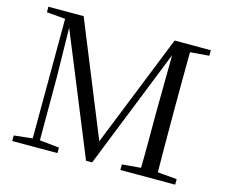

<svg xmlns="http://www.w3.org/2000/svg" viewBox="-102 -866 1179 1005"><g transform="rotate(15 487.5 -364.0)"><path d="M41 0V-30L152 -42H171L286 -30V0ZM42 -698V-728H180V-687H171ZM141 0 143 -728H174L180 -387V0ZM441 0 157 -695H152V-728H233L492 -91H470L476 -103L726 -728H765V-695H752L741 -670L474 0ZM627 0V-30L764 -42H784L924 -30V0ZM728 0Q730 -84 730 -166.5Q730 -249 730 -325L734 -728H820Q819 -645 818.5 -560.5Q818 -476 818 -391V-337Q818 -252 818.5 -168Q819 -84 820 0ZM774 -687V-728H922V-698L784 -687Z"/></g></svg>

Font: Noto Serif SC ExtraLight
Style: Regular
Weight: 400
Version: Version 2.002-H1;hotconv 1.1.0;makeotfexe 2.6.0